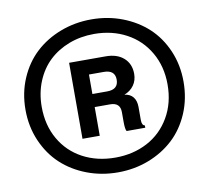

<svg xmlns="http://www.w3.org/2000/svg" viewBox="-91 -902 1170 1075"><g transform="rotate(-10 494.0 -365.0)"><path d="M943.8 -367.2Q943.8 -270.5 908.7 -188.2Q873.5 -106 813.2 -49.8Q752.9 6.3 670.7 38.1Q588.4 69.8 495.1 69.8Q401.9 69.8 319.3 38.3Q236.8 6.8 176.3 -49.3Q115.7 -105.5 80.3 -187.5Q44.9 -269.5 44.9 -365.2Q44.9 -460.9 80.3 -543Q115.7 -625 176.3 -680.9Q236.8 -736.8 319.3 -768.3Q401.9 -799.8 495.1 -799.8Q588.4 -799.8 670.7 -768.3Q752.9 -736.8 813.2 -681.2Q873.5 -625.5 908.7 -543.9Q943.8 -462.4 943.8 -367.2ZM495.1 -14.2Q596.2 -14.2 677.2 -56.9Q758.3 -99.6 805.7 -180.7Q853 -261.7 853 -367.2Q853 -469.7 806.6 -549.8Q760.3 -629.9 679.2 -673.3Q598.1 -716.8 496.1 -716.8Q419.4 -716.8 353.5 -691.7Q287.6 -666.5 239.7 -621.3Q191.9 -576.2 164.6 -510Q137.2 -443.8 137.2 -365.2Q137.2 -261.2 183.1 -181.2Q229 -101.1 310.3 -57.6Q391.6 -14.2 495.1 -14.2ZM331.1 -149.9V-582H539.1Q604 -582 641.6 -548.3Q679.2 -514.6 679.2 -458Q679.2 -420.9 659.7 -393.3Q640.1 -365.7 605 -352.1Q637.2 -348.6 654.1 -327.4Q670.9 -306.2 670.9 -271V-196.8Q670.9 -166 688 -163.1V-149.9H582Q574.2 -160.2 574.2 -204.1V-258.8Q574.2 -313 517.1 -313H429.2V-149.9ZM429.2 -387.2H513.2Q577.1 -387.2 577.1 -442.9Q577.1 -498 513.2 -498H429.2Z"/></g></svg>

Font: BDO Grotesk Medium
Style: Regular
Weight: 500
Designer: Deni Anggara
Foundry: Lokal Container
Version: Version 2.000